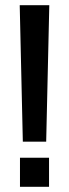

<svg xmlns="http://www.w3.org/2000/svg" viewBox="-20 -720 266 740"><path d="M158 -174H68L56 -700H170ZM169 0H57V-112H169Z"/></svg>

Font: Bebas Kai
Style: Regular
Weight: 400
Designer: Ryoichi Tsunekawa
Foundry: Dharma Type
Version: Version 1.001;PS 001.001;hotconv 1.0.70;makeotf.lib2.5.58329